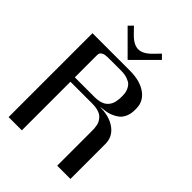

<svg xmlns="http://www.w3.org/2000/svg" viewBox="-286 -1152 1281 1281"><g transform="rotate(45 354.0 -511.5)"><path d="M333.5 -831.1 171.9 -992.7 201.2 -1022.9 245.1 -978Q291 -931.2 333.5 -931.2Q375.5 -931.2 421.9 -978L465.8 -1022.9L495.1 -992.7ZM41.5 -791.5H396Q489.3 -791.5 546.6 -751.2Q604 -710.9 604 -641.6V-629.4Q604 -592.3 591.3 -564.7Q578.6 -537.1 559.3 -522.7Q540 -508.3 517.3 -498.8Q494.6 -489.3 475.3 -486.8Q456.1 -484.4 442.1 -482.4Q428.2 -480.5 427.2 -479Q514.2 -479 569.6 -438.5Q625 -397.9 625 -329.1V0H500V-327.1Q500 -340.3 499.5 -350.1Q499 -359.9 496.3 -374.5Q493.7 -389.2 488.8 -399.7Q483.9 -410.2 474.6 -421.9Q465.3 -433.6 452.6 -441.2Q439.9 -448.7 419.9 -453.6Q399.9 -458.5 375 -458.5H166.5V0H41.5ZM354 -500Q378.9 -500 398.9 -505.1Q418.9 -510.3 431.9 -518.1Q444.8 -525.9 454.1 -538.1Q463.4 -550.3 468 -561.3Q472.7 -572.3 475.3 -587.4Q478 -602.5 478.5 -612.3Q479 -622.1 479 -635.3Q479 -649.9 477.5 -661.6Q476.1 -673.3 469 -690.9Q461.9 -708.5 449.5 -720.5Q437 -732.4 412.4 -741.2Q387.7 -750 354 -750H250Q235.8 -750 228.8 -749.8Q221.7 -749.5 210 -748.5Q198.2 -747.6 192.1 -744.9Q186 -742.2 179.2 -737.8Q172.4 -733.4 169.4 -726.1Q166.5 -718.8 166.5 -708.5V-500Z"/></g></svg>

Font: Gputeks
Style: Bold
Weight: 600
Width: 8
Version: Version 0.9